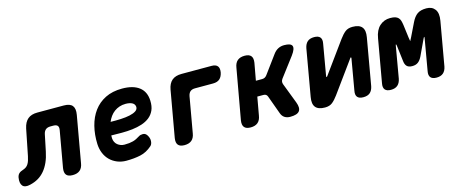

<svg xmlns="http://www.w3.org/2000/svg" viewBox="-88 -1047 3724 1545"><g transform="rotate(-15 1774.0 -275.0)"><path d="M111 -450Q122 -501 151 -525.5Q180 -550 231 -550H451Q502 -550 522 -525.5Q542 -501 533 -450L465 -65Q459 -27 437 -8.5Q415 10 377 10Q339 10 324 -8.5Q309 -27 315 -65L368 -365Q373 -391 363 -403Q353 -415 327 -415H304Q278 -415 263.5 -402.5Q249 -390 244 -365L216 -230Q206 -181 189 -143Q172 -105 148.5 -77Q125 -49 94.5 -31Q64 -13 25 -4Q-20 7 -39 -15Q-58 -37 -50 -85Q-46 -105 -34 -116.5Q-22 -128 4 -136Q18 -141 28 -148.5Q38 -156 45.5 -168Q53 -180 58 -195.5Q63 -211 67 -230Z M1040 -143Q1057 -117 1055 -91Q1053 -65 1039 -53Q994 -13 941.5 -1.5Q889 10 823 10Q783 10 748.5 -4Q714 -18 688.5 -43Q663 -68 648.5 -103Q634 -138 632 -180Q629 -259 646.5 -328.5Q664 -398 702 -449.5Q740 -501 799 -530.5Q858 -560 939 -560Q1030 -560 1080.5 -521.5Q1131 -483 1134 -408Q1136 -360 1121 -327Q1106 -294 1078.5 -272.5Q1051 -251 1014 -239Q977 -227 934.5 -222Q892 -217 846.5 -217Q801 -217 758 -218V-194Q759 -177 766 -163Q773 -149 784.5 -139.5Q796 -130 811 -124.5Q826 -119 842 -119Q865 -119 882 -121Q899 -123 914 -127Q929 -131 943 -138Q957 -145 973 -155Q985 -163 1006 -163Q1027 -163 1040 -143ZM781 -325Q825 -324 867 -326Q909 -328 941.5 -335Q974 -342 993.5 -355Q1013 -368 1012 -389Q1011 -400 1005.5 -408.5Q1000 -417 990 -422.5Q980 -428 966 -431Q952 -434 935 -434Q907 -434 883 -426Q859 -418 839.5 -403.5Q820 -389 805.5 -369Q791 -349 781 -325Z M1308 10Q1271 10 1255.5 -8.5Q1240 -27 1246 -65L1314 -450Q1323 -501 1352 -525.5Q1381 -550 1432 -550H1682Q1717 -550 1731.5 -532.5Q1746 -515 1740 -480Q1733 -445 1713 -427.5Q1693 -410 1657 -410H1507Q1482 -410 1467.5 -398Q1453 -386 1448 -360L1396 -65Q1390 -27 1368 -8.5Q1346 10 1308 10Z M1859 10Q1822 10 1806.5 -8.5Q1791 -27 1797 -65L1872 -485Q1878 -523 1900 -541.5Q1922 -560 1960 -560Q1997 -560 2012.5 -541.5Q2028 -523 2022 -485L1996 -342H2048Q2061 -342 2071 -347.5Q2081 -353 2089 -364L2197 -511Q2215 -536 2238 -548Q2261 -560 2289 -560Q2345 -560 2354.5 -536Q2364 -512 2328 -463L2207 -303Q2199 -292 2197.5 -281Q2196 -270 2200 -259L2265 -89Q2284 -39 2265.5 -14.5Q2247 10 2189 10Q2161 10 2142 -2.5Q2123 -15 2114 -40L2058 -194Q2054 -205 2046 -210.5Q2038 -216 2025 -216H1974L1947 -65Q1941 -27 1919 -8.5Q1897 10 1859 10Z M2456 -490Q2463 -525 2483 -542.5Q2503 -560 2539 -560Q2574 -560 2588.5 -542.5Q2603 -525 2596 -490L2551 -230Q2551 -224 2553 -224Q2556 -224 2557.5 -225.5Q2559 -227 2561 -230L2749 -489Q2773 -522 2796.5 -541Q2820 -560 2858 -560Q2914 -560 2936.5 -532.5Q2959 -505 2949 -449L2881 -60Q2874 -25 2854 -7.5Q2834 10 2798 10Q2763 10 2748.5 -7.5Q2734 -25 2741 -60L2786 -320Q2785 -326 2783 -326Q2781 -326 2779.5 -324.5Q2778 -323 2776 -320L2588 -61Q2564 -28 2540.5 -9Q2517 10 2479 10Q2423 10 2400.5 -17.5Q2378 -45 2388 -101Z M3491 -60Q3484 -25 3463.5 -7.5Q3443 10 3408 10Q3373 10 3358.5 -7.5Q3344 -25 3351 -60L3396 -320Q3398 -332 3396 -333Q3393 -333 3387 -320L3325 -188Q3311 -159 3292 -144.5Q3273 -130 3243 -130Q3213 -130 3198.5 -144.5Q3184 -159 3181 -188L3165 -320Q3163 -332 3161 -333H3160Q3158 -332 3156 -320L3111 -60Q3104 -25 3083.5 -7.5Q3063 10 3028 10Q2993 10 2978.5 -7.5Q2964 -25 2971 -60L3034 -418Q3045 -484 3081.5 -517Q3118 -550 3169 -550Q3195 -550 3211 -545Q3227 -540 3237 -529.5Q3247 -519 3251.5 -504Q3256 -489 3259 -468L3273 -359Q3277 -329 3278 -329L3279 -330Q3280 -330 3294 -359L3347 -468Q3367 -510 3394.5 -530Q3422 -550 3471 -550Q3518 -550 3542 -518Q3566 -486 3555 -424Z"/></g></svg>

Font: Maple Mono ExtraBold
Style: Italic
Weight: 800
Italic angle: -10°
Monospace: yes
Designer: subframe7536
Version: Version 7.200